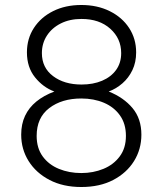

<svg xmlns="http://www.w3.org/2000/svg" viewBox="-20 -735 652 770"><path d="M306 15Q233 15 178.8 -13.2Q124.5 -41.5 94.8 -89Q65 -136.5 65 -195Q65 -237.5 80.5 -270.5Q96 -303.5 125.8 -327.8Q155.5 -352 198 -368Q153 -384.5 120.5 -424.8Q88 -465 88 -525Q88 -580 116 -623Q144 -666 193.2 -690.5Q242.5 -715 306 -715Q370.5 -715 420.2 -690.2Q470 -665.5 498 -622.5Q526 -579.5 526 -525Q526 -485 511 -453.8Q496 -422.5 471 -400.8Q446 -379 416 -368Q476 -344 511.5 -301.5Q547 -259 547 -195Q547 -136.5 517.5 -89Q488 -41.5 434 -13.2Q380 15 306 15ZM306 -41Q354 -41 394.8 -57.8Q435.5 -74.5 460.2 -107.8Q485 -141 485 -190Q485 -238.5 461.2 -272Q437.5 -305.5 397 -322.8Q356.5 -340 306 -340Q228 -340 177.5 -301.5Q127 -263 127 -190Q127 -141 151.2 -107.8Q175.5 -74.5 216.2 -57.8Q257 -41 306 -41ZM307 -396Q353.5 -396 389.5 -411.2Q425.5 -426.5 445.8 -454.8Q466 -483 466 -522Q466 -580.5 422.2 -619.8Q378.5 -659 307 -659Q259.5 -659 223.8 -641Q188 -623 168 -592Q148 -561 148 -522Q148 -463.5 192.8 -429.8Q237.5 -396 307 -396Z"/></svg>

Font: Geologica-Sharp
Style: Regular
Weight: 100
Designer: Sindre Bremnes, Frode Helland
Foundry: Monokrom Skriftforlag AS
Version: Version 1.010;gftools[0.9.28]